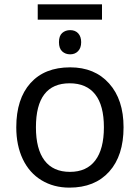

<svg xmlns="http://www.w3.org/2000/svg" viewBox="-20 -857 645 887"><path d="M550.8 -269Q550.8 -137.7 484.4 -64Q418 9.8 300.8 9.8Q228 9.8 171.9 -24.2Q115.7 -58.1 85.4 -121.6Q55.2 -185.1 55.2 -269Q55.2 -399.9 120.6 -472.9Q186 -545.9 304.2 -545.9Q417.5 -545.9 484.1 -471.4Q550.8 -397 550.8 -269ZM146 -269Q146 -168 185.8 -115.5Q225.6 -63 303.2 -63Q379.9 -63 419.9 -115.5Q460 -168 460 -269Q460 -370.1 419.7 -421.1Q379.4 -472.2 301.8 -472.2Q146 -472.2 146 -269ZM252.4 -662.1Q252.4 -691.4 267.3 -704.6Q282.2 -717.8 304.2 -717.8Q327.6 -717.8 341.3 -702.9Q355 -688 355 -662.1Q355 -635.7 340.8 -620.8Q326.7 -606 304.2 -606Q282.2 -606 267.3 -619.6Q252.4 -633.3 252.4 -662.1ZM154.3 -836.9H451.2V-766.1H154.3Z"/></svg>

Font: Noto Sans Southeast Asian
Style: Regular
Weight: 400
Designer: Monotype Design Team
Foundry: Monotype Imaging Inc.
Version: Version 1.06 uh; ttfautohint (v1.4.1)